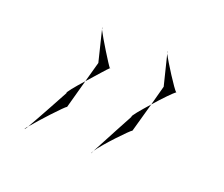

<svg xmlns="http://www.w3.org/2000/svg" viewBox="-72 -608 673 577"><g transform="rotate(20 264.0 -319.5)"><path d="M51 -136C51 -136 55 -139 59 -147C54 -142 51 -137 51 -136ZM59 -147C81 -174 143 -241 149 -243L174 -334C150 -307 129 -282 133 -281C133 -281 79 -181 59 -147ZM167 -503C166 -503 166 -501 168 -497ZM168 -497 192 -399 174 -334C199 -362 225 -392 230 -396C224 -402 179 -475 168 -497ZM230 -396C231 -397 231 -397 231 -396C231 -395 231 -396 230 -396ZM264 -136C264 -136 266 -138 269 -146C266 -141 264 -137 264 -136ZM269 -146C287 -173 352 -241 358 -243L384 -336C360 -309 337 -282 341 -281C341 -281 286 -179 269 -146ZM375 -503C374 -503 375 -500 377 -496ZM377 -496 401 -399 384 -336C408 -364 436 -392 442 -396C434 -402 388 -474 377 -496ZM442 -396C443 -397 443 -397 443 -396C443 -395 443 -396 442 -396Z"/></g></svg>

Font: Ampere
Style: CndIta
Weight: 400
Version: Version 1